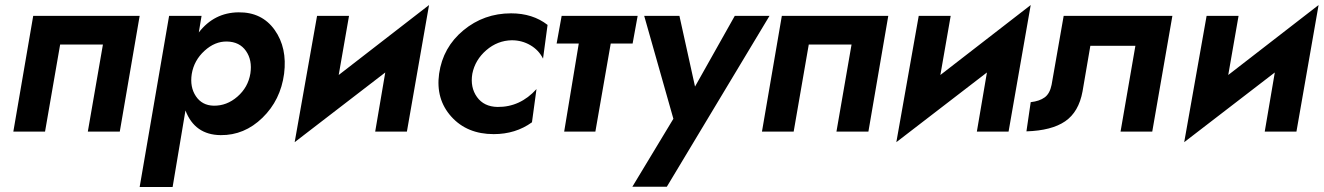

<svg xmlns="http://www.w3.org/2000/svg" viewBox="-20 -523 5260 763"><path d="M535 -460 456 0H329L389 -346H219L159 0H33L112 -460Z M666 220H535L652 -460H781L770 -394Q831 -473 928 -474Q1021 -475 1071.5 -404Q1122 -333 1109 -230Q1095 -125 1023 -55Q951 15 857 14Q754 13 717 -84ZM975 -231Q983 -284 957.5 -320.5Q932 -357 882 -358Q834 -359 792.5 -321Q751 -283 742 -229Q734 -177 758.5 -140.5Q783 -104 829 -103Q881 -102 923.5 -139Q966 -176 975 -231Z M1367 -460 1326 -225 1685 -503 1597 0H1471L1511 -235L1151 42L1240 -460Z M1857 -230Q1848 -176 1875.5 -137.5Q1903 -99 1957 -98Q2047 -97 2112 -169L2094 -37Q2029 10 1942 10Q1836 10 1773.5 -59.5Q1711 -129 1725 -230Q1740 -335 1821.5 -402.5Q1903 -470 2011 -470Q2097 -470 2156 -424L2138 -290Q2121 -324 2087.5 -343.5Q2054 -363 2014 -363Q1957 -362 1912.5 -323.5Q1868 -285 1857 -230Z M2212 -460H2514L2494 -350H2407L2346 0H2222L2280 -350H2192Z M3038 -460 2630 219H2493L2656 -51L2540 -460H2680L2742 -179L2900 -460Z M3510 -460 3431 0H3304L3364 -346H3194L3134 0H3008L3087 -460Z M3758 -460 3717 -225 4076 -503 3988 0H3862L3902 -235L3542 42L3631 -460Z M4639 -460 4559 0H4433L4492 -341H4313L4282 -160Q4267 -78 4213 -41Q4159 -4 4059 -1L4076 -117Q4111 -121 4131.5 -136Q4152 -151 4159 -186L4207 -460Z M4902 -460 4861 -225 5220 -503 5132 0H5006L5046 -235L4686 42L4775 -460Z"/></svg>

Font: Jost* 600 Semi
Style: Italic
Weight: 600
Italic angle: -10°
Version: Version 3.500